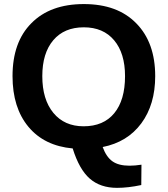

<svg xmlns="http://www.w3.org/2000/svg" viewBox="-20 -718 818 935"><path d="M735.8 -347.2Q735.8 -209 668.2 -117.4Q600.6 -25.9 480 -2Q497.6 46.4 527.6 67.6Q557.6 88.9 610.8 88.9Q637.2 88.9 668.9 84L668 183.1Q604 196.8 549.8 196.8Q468.8 196.8 417.2 151.9Q365.7 106.9 334 4.9Q195.3 -7.8 118.2 -100.8Q41 -193.8 41 -347.2Q41 -513.2 132.8 -605Q224.6 -698.2 388.2 -698.2Q552.7 -698.2 644 -604Q735.8 -510.7 735.8 -347.2ZM588.9 -347.2Q588.9 -458.5 535.9 -521.7Q482.9 -585 388.2 -585Q292.5 -585 239.3 -522Q186 -459 186 -347.2Q186 -233.9 239.7 -168.5Q293.5 -103 387.2 -103Q483.9 -103 536.4 -166.7Q588.9 -230.5 588.9 -347.2Z"/></svg>

Font: Libra Sans Modern
Style: Bold
Weight: 700
Foundry: Stefan Peev, Context Ltd
Version: Version 1.000